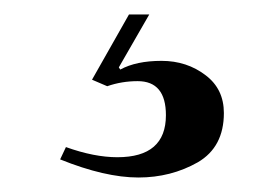

<svg xmlns="http://www.w3.org/2000/svg" viewBox="-20 -28 376 265"><path d="M203 56Q168 56 146 68L144 65L186 -8H158L107 82L128 91Q148 84 170 84Q209 84 209 131Q209 189 142 189Q110 189 71 175L63 192Q125 217 171 217Q216 217 253 196Q289 175 289 128Q289 95 264 76Q238 56 203 56Z"/></svg>

Font: Rufina
Style: Regular
Weight: 400
Designer: Martin Sommaruga
Foundry: Martin Sommaruga
Version: Version